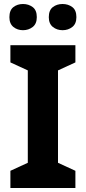

<svg xmlns="http://www.w3.org/2000/svg" viewBox="-20 -940 429 960"><path d="M357 0H32V-86L119 -126V-588L32 -628V-714H357V-628L270 -588V-126L357 -86ZM27 -854Q27 -889 47 -904.5Q67 -920 94.9 -920Q122.8 -920 143.4 -904.6Q164 -889.2 164 -854.4Q164 -821 143.4 -805Q122.8 -789 94.9 -789Q67 -789 47 -805.2Q27 -821.5 27 -854ZM224 -854Q224 -889 244.1 -904.5Q264.3 -920 292.6 -920Q321 -920 341.5 -904.6Q362 -889.2 362 -854.4Q362 -821 341.4 -805Q320.9 -789 293 -789Q264.5 -789 244.3 -805.2Q224 -821.5 224 -854Z"/></svg>

Font: Noto Sans Canadian Aboriginal
Style: Regular
Weight: 400
Designer: Monotype Design Team, Typotheque's Kevin King
Foundry: Monotype Imaging Inc.
Version: Version 2.002